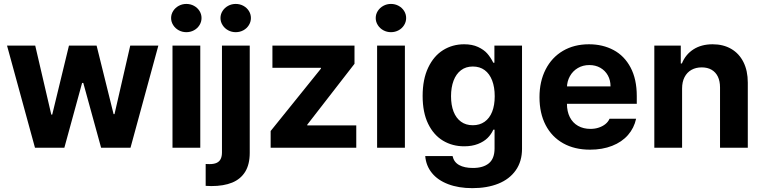

<svg xmlns="http://www.w3.org/2000/svg" viewBox="-20 -767 3958 997"><path d="M16.5 -530.3H162.9L246.3 -171.9H251.2L338.1 -530.3H481.6L569.8 -174.4H574.6L656.3 -530.3H802.3L657.7 0H505L412.5 -336.3H406.3L314.2 0H161.6Z M875.7 -530.3H1020V0H875.7ZM868.5 -673.3Q868.5 -693.3 879.4 -710.2Q890.2 -727 908.3 -736.8Q926.4 -746.6 947.6 -746.6Q969.1 -746.6 987.2 -736.8Q1005.3 -727 1015.9 -710.2Q1026.5 -693.3 1026.5 -673.3Q1026.5 -653.7 1015.9 -636.6Q1005.3 -619.5 987.2 -609.7Q969.1 -599.9 947.6 -599.9Q926.4 -599.9 908.3 -609.7Q890.2 -619.5 879.4 -636.6Q868.5 -653.7 868.5 -673.3Z M1276.8 -530.3V26.5Q1276.8 86.2 1253.4 124.6Q1229.9 162.9 1185.8 181.1Q1141.8 199.2 1077.7 199.2Q1068.4 199.2 1048 198.1V84.6Q1056.8 85.2 1067.9 85.2Q1091.2 85.2 1105.5 78.4Q1119.7 71.7 1126.1 58.1Q1132.6 44.6 1132.6 24.3V-530.3ZM1124.9 -673.3Q1124.9 -693.3 1135.8 -710.2Q1146.6 -727 1164.7 -736.8Q1182.8 -746.6 1204 -746.6Q1225.6 -746.6 1243.7 -736.8Q1261.7 -727 1272.3 -710.2Q1282.9 -693.3 1282.9 -673.3Q1282.9 -653.7 1272.3 -636.6Q1261.7 -619.5 1243.7 -609.7Q1225.6 -599.9 1204 -599.9Q1182.8 -599.9 1164.7 -609.7Q1146.6 -619.5 1135.8 -636.6Q1124.9 -653.7 1124.9 -673.3Z M1385.4 -86.7 1646.6 -410.8V-415H1394.6V-530.3H1820.8V-435.7L1575.5 -119.5V-115.8H1830V0H1385.4Z M1938.2 -530.3H2082.5V0H1938.2ZM1931 -673.3Q1931 -693.3 1941.9 -710.2Q1952.7 -727 1970.8 -736.8Q1988.9 -746.6 2010.1 -746.6Q2031.6 -746.6 2049.7 -736.8Q2067.8 -727 2078.4 -710.2Q2089 -693.3 2089 -673.3Q2089 -653.7 2078.4 -636.6Q2067.8 -619.5 2049.7 -609.7Q2031.6 -599.9 2010.1 -599.9Q1988.9 -599.9 1970.8 -609.7Q1952.7 -619.5 1941.9 -636.6Q1931 -653.7 1931 -673.3Z M2188.1 43.5H2330.1Q2336.7 74.7 2364.1 90Q2391.4 105.2 2435.9 105.2Q2489.1 105.2 2518.6 80.9Q2548.1 56.5 2548.1 3.7V-93.8H2541.8Q2530.4 -68.7 2511.4 -50.1Q2492.5 -31.5 2461.8 -19.4Q2431.1 -7.3 2390.3 -7.3Q2329.1 -7.3 2280.4 -36.5Q2231.6 -65.8 2203.1 -124.4Q2174.6 -183.1 2174.6 -268.6Q2174.6 -355.3 2203.5 -415.9Q2232.3 -476.5 2281 -506.8Q2329.8 -537.1 2390.2 -537.1Q2432.1 -537.1 2462.3 -523.1Q2492.5 -509 2509.7 -489.6Q2527 -470.1 2541.6 -441.3H2547.3V-530.3H2690.7V5.8Q2690.7 71.2 2658.1 117.4Q2625.6 163.5 2567.5 186.8Q2509.4 210 2432.6 210Q2361.4 210 2307.3 189.4Q2253.3 168.9 2222.9 131.4Q2192.4 94 2188.1 43.5ZM2548.9 -267.3Q2548.9 -314.4 2535.5 -349.3Q2522.1 -384.2 2496.7 -402.9Q2471.3 -421.6 2435.2 -421.6Q2399.1 -421.6 2373.7 -402.3Q2348.4 -382.9 2335.2 -348.1Q2322.1 -313.2 2322.1 -267.3Q2322.1 -221.1 2335.2 -187.4Q2348.4 -153.7 2373.7 -135.2Q2399.1 -116.7 2435.2 -116.7Q2470.9 -116.7 2496.5 -134.8Q2522.1 -152.8 2535.5 -186.6Q2548.9 -220.3 2548.9 -267.3Z M2781.4 -262.4Q2781.4 -344 2813.3 -406.4Q2845.3 -468.9 2903.3 -503Q2961.4 -537.1 3038.2 -537.1Q3109.8 -537.1 3166 -507.1Q3222.2 -477.2 3254.4 -416.5Q3286.6 -355.8 3286.6 -268.6V-227.9H2840.5V-318.5H3150.3Q3150.3 -350.8 3136.3 -375.7Q3122.3 -400.7 3097.3 -415Q3072.3 -429.2 3040.4 -429.2Q3006.8 -429.2 2980.5 -413.7Q2954.2 -398.2 2939.4 -371.5Q2924.5 -344.8 2924 -313V-228.1Q2924 -188.3 2938.9 -158.7Q2953.9 -129.1 2981.6 -113.4Q3009.4 -97.7 3046 -97.7Q3070.2 -97.7 3090.2 -104.7Q3110.2 -111.6 3124.2 -123.1Q3138.3 -134.6 3145.3 -150.6H3283.2Q3272.7 -102.2 3241 -65.9Q3209.2 -29.5 3158.6 -9.7Q3108 10.2 3043.8 10.2Q2963.6 10.2 2904.4 -22.9Q2845.3 -56.1 2813.3 -117.6Q2781.4 -179.1 2781.4 -262.4Z M3521.9 0H3377.7V-530.3H3515.1V-437.3H3520.8Q3539.7 -484.2 3580.8 -510.6Q3622 -537.1 3680.5 -537.1Q3735.8 -537.1 3776.9 -513.2Q3818.1 -489.3 3840.6 -444.4Q3863.1 -399.5 3863.1 -338V0H3718.9V-312.8Q3718.9 -345.5 3707.8 -368.8Q3696.6 -392 3675.3 -404.6Q3654 -417.1 3623.6 -417.1Q3593.4 -417.1 3570.3 -404.1Q3547.3 -391.1 3534.6 -366.4Q3521.9 -341.7 3521.9 -307.3Z"/></svg>

Font: Pretendard Std Variable
Style: Regular
Weight: 400
Designer: Base glyphs from Inter by Rasmus Andersson; Hangeul glyphs from Noto Sans CJK(Source Han Sans) by Jang Soo-young and Kan
Foundry: Kil Hyung-jin
Version: Version 1.309;Glyphs 3.2 (3225)